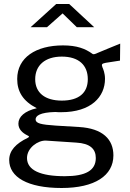

<svg xmlns="http://www.w3.org/2000/svg" viewBox="-20 -765 651 960"><path d="M288 175C454 175 547 113 547 12C547 -68 494 -123 375 -130C326 -133 286 -135 259 -137C185 -142 158 -148 158 -168C158 -186 180 -203 256 -205C265 -204 278 -204 286 -204C436 -204 505 -281 505 -371C505 -399 496 -420 492 -429C487 -443 488 -447 509 -451C533 -455 548 -457 580 -462L581 -547C543 -532 499 -513 467 -500C459 -496 447 -491 442 -496C406 -522 364 -538 295 -538C159 -538 66 -477 66 -370C66 -307 95 -259 164 -224C103 -210 72 -181 72 -147C72 -120 90 -101 119 -87C127 -84 127 -80 119 -76C59 -47 26 -12 26 35C26 120 117 175 288 175ZM304 116C182 116 115 86 115 25C115 -26 170 -64 210 -62L361 -52C431 -48 459 -20 459 25C459 87 409 116 304 116ZM289 -262C205 -262 156 -301 156 -369C156 -438 205 -482 289 -482C374 -482 419 -439 419 -369C419 -301 375 -262 289 -262ZM451 -629 326 -745H261L133 -629H215L293 -698L364 -629Z"/></svg>

Font: Cheyenne Sans
Style: Regular
Weight: 400
Designer: The Public Sans project authors (U.S. Web Design System), Libre Franklin designed by Pablo Impallari and Rodrigo Fuenzal
Foundry: The Cheyenne Sans Project Authors
Version: Version 2.007